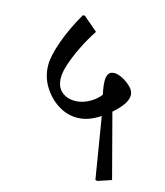

<svg xmlns="http://www.w3.org/2000/svg" viewBox="-110 -676 778 905"><g transform="rotate(15 278.5 -223.5)"><path d="M434 -189 516 123 450 145 440 143 391 -156Q367 -140 339 -129Q311 -118 278 -118Q230 -118 186 -146Q142 -174 113.5 -221Q85 -268 85 -324Q85 -369 111 -441.5Q137 -514 182 -592H192L262 -532Q231 -485 207.5 -436.5Q184 -388 171 -348Q158 -308 158 -283Q158 -238 183.5 -215Q209 -192 250 -192Q282 -192 315 -209Q348 -226 370 -254Q361 -294 361 -322Q361 -340 368.5 -353.5Q376 -367 398 -367Q414 -367 437.5 -355Q461 -343 479.5 -324.5Q498 -306 498 -285Q498 -244 434 -189Z"/></g></svg>

Font: Tiro Devanagari Sanskrit
Style: Italic
Weight: 400
Italic angle: -11°
Designer: Devanagari: John Hudson & Fiona Ross, assisted by Paul Hanslow. Latin: John Hudson with Paul Hanslow, assisted by Kaja S
Foundry: Tiro Typeworks Ltd.
Version: Version 1.52